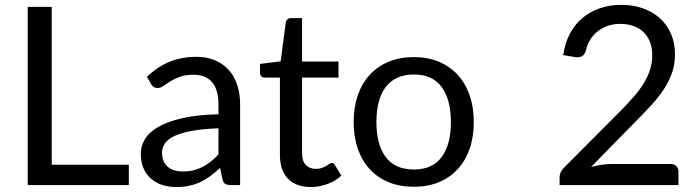

<svg xmlns="http://www.w3.org/2000/svg" viewBox="-20 -744 2803 772"><path d="M498 -81.5V0H91.5V-716.5H188V-81.5Z M858.5 -228Q797 -226 753.8 -218.2Q710.5 -210.5 683.2 -198Q656 -185.5 643.8 -168.5Q631.5 -151.5 631.5 -130.5Q631.5 -110.5 638 -96Q644.5 -81.5 655.8 -72.2Q667 -63 682.2 -58.8Q697.5 -54.5 715 -54.5Q738.5 -54.5 758 -59.2Q777.5 -64 794.8 -73Q812 -82 827.8 -94.5Q843.5 -107 858.5 -123ZM571 -435Q613 -475.5 661.5 -495.5Q710 -515.5 769 -515.5Q811.5 -515.5 844.5 -501.5Q877.5 -487.5 900 -462.5Q922.5 -437.5 934 -402Q945.5 -366.5 945.5 -324V0H906Q893 0 886 -4.2Q879 -8.5 875 -21L865 -69Q845 -50.5 826 -36.2Q807 -22 786 -12.2Q765 -2.5 741.2 2.8Q717.5 8 688.5 8Q659 8 633 -0.2Q607 -8.5 587.8 -25Q568.5 -41.5 557.2 -66.8Q546 -92 546 -126.5Q546 -156.5 562.5 -184.2Q579 -212 616 -233.5Q653 -255 712.5 -268.8Q772 -282.5 858.5 -284.5V-324Q858.5 -383 833 -413.2Q807.5 -443.5 758.5 -443.5Q725.5 -443.5 703.2 -435.2Q681 -427 664.8 -416.8Q648.5 -406.5 636.8 -398.2Q625 -390 613.5 -390Q604.5 -390 598 -394.8Q591.5 -399.5 587 -406.5Z M1230 8Q1170 8 1137.8 -25.5Q1105.5 -59 1105.5 -122V-432H1044.5Q1036.5 -432 1031 -436.8Q1025.5 -441.5 1025.5 -451.5V-487L1108.5 -497.5L1129 -654Q1130.5 -661.5 1135.8 -666.2Q1141 -671 1149.5 -671H1194.5V-496.5H1341V-432H1194.5V-128Q1194.5 -96 1210 -80.5Q1225.5 -65 1250 -65Q1264 -65 1274.2 -68.8Q1284.5 -72.5 1292 -77Q1299.5 -81.5 1304.8 -85.2Q1310 -89 1314 -89Q1321 -89 1326.5 -80.5L1352.5 -38Q1329.5 -16.5 1297 -4.2Q1264.5 8 1230 8Z M1644 -514.5Q1699.5 -514.5 1744 -496Q1788.5 -477.5 1820 -443.5Q1851.5 -409.5 1868.2 -361.2Q1885 -313 1885 -253.5Q1885 -193.5 1868.2 -145.5Q1851.5 -97.5 1820 -63.5Q1788.5 -29.5 1744 -11.2Q1699.5 7 1644 7Q1588 7 1543.2 -11.2Q1498.5 -29.5 1467 -63.5Q1435.5 -97.5 1418.8 -145.5Q1402 -193.5 1402 -253.5Q1402 -313 1418.8 -361.2Q1435.5 -409.5 1467 -443.5Q1498.5 -477.5 1543.2 -496Q1588 -514.5 1644 -514.5ZM1644 -62.5Q1719 -62.5 1756 -112.8Q1793 -163 1793 -253Q1793 -343.5 1756 -394Q1719 -444.5 1644 -444.5Q1606 -444.5 1577.8 -431.5Q1549.5 -418.5 1530.8 -394Q1512 -369.5 1502.8 -333.8Q1493.5 -298 1493.5 -253Q1493.5 -163 1530.8 -112.8Q1568 -62.5 1644 -62.5Z M2676.5 -84.5Q2691 -84.5 2699.5 -76Q2708 -67.5 2708 -54V0H2230V-30.5Q2230 -40 2234 -50Q2238 -60 2246.5 -68.5L2476 -299Q2504.5 -328 2528 -354.8Q2551.5 -381.5 2568 -408.5Q2584.5 -435.5 2593.5 -463.2Q2602.5 -491 2602.5 -522.5Q2602.5 -554 2592.5 -577.8Q2582.5 -601.5 2565.2 -617Q2548 -632.5 2524.5 -640.2Q2501 -648 2474 -648Q2446.5 -648 2423.5 -640Q2400.5 -632 2382.8 -617.8Q2365 -603.5 2353 -584Q2341 -564.5 2336 -541Q2330 -523.5 2319.8 -517.8Q2309.5 -512 2291 -514.5L2244.5 -522.5Q2251.5 -571.5 2271.8 -609.2Q2292 -647 2322.8 -672.5Q2353.5 -698 2393 -711.2Q2432.5 -724.5 2478.5 -724.5Q2524 -724.5 2563.5 -711Q2603 -697.5 2632 -671.8Q2661 -646 2677.5 -609Q2694 -572 2694 -525Q2694 -485 2682 -450.8Q2670 -416.5 2649.5 -385.5Q2629 -354.5 2602.2 -325Q2575.5 -295.5 2545.5 -265.5L2356.5 -72.5Q2376.5 -78 2397 -81.2Q2417.5 -84.5 2436.5 -84.5Z"/></svg>

Font: Lato 2
Style: Regular
Weight: 400
Designer: Lukasz Dziedzic with Adam Twardoch and Botio Nikoltchev
Foundry: tyPoland Lukasz Dziedzic
Version: Version 2.015; 2015-08-06; http://www.latofonts.com/